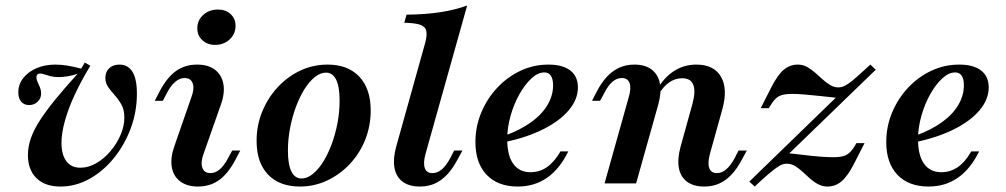

<svg xmlns="http://www.w3.org/2000/svg" viewBox="-20 -661 3625 692"><path d="M198.4 11.3Q141.9 11.3 111.3 -19Q80.6 -49.2 80.6 -102.4Q80.6 -132.3 91.5 -163.3Q102.4 -194.4 125 -229Q147.6 -263.7 181 -304.4Q214.5 -345.2 259.7 -395.2Q243.5 -389.5 225.4 -386.3Q207.3 -383.1 191.1 -383.1Q175 -383.1 162.5 -386.3Q150 -389.5 140.7 -392.7Q131.5 -396 125 -396Q117.7 -396 114.5 -392.3Q111.3 -388.7 111.3 -382.3Q111.3 -374.2 115.7 -364.9Q120.2 -355.6 124.2 -345.6Q128.2 -335.5 128.2 -324.2Q128.2 -306.5 115.7 -294.4Q103.2 -282.3 84.7 -282.3Q66.9 -282.3 56.5 -294.4Q46 -306.5 46 -328.2Q46 -356.5 63.3 -379Q80.6 -401.6 110.9 -414.9Q141.1 -428.2 179.8 -428.2Q201.6 -428.2 224.6 -424.2Q247.6 -420.2 272.6 -413.7L285.5 -435.5L305.6 -424.2Q273.4 -371 250 -321Q226.6 -271 214.1 -226.2Q201.6 -181.5 201.6 -146Q201.6 -103.2 219.4 -79.8Q237.1 -56.5 269.4 -56.5Q298.4 -56.5 326.6 -72.6Q354.8 -88.7 377.8 -115.7Q400.8 -142.7 414.5 -174.6Q428.2 -206.5 428.2 -237.1Q428.2 -265.3 417.7 -283.9Q407.3 -302.4 394 -317.3Q380.6 -332.3 370.2 -346.8Q359.7 -361.3 359.7 -380.6Q359.7 -401.6 373.4 -414.9Q387.1 -428.2 410.5 -428.2Q441.1 -428.2 457.3 -402.4Q473.4 -376.6 473.4 -323.4Q473.4 -258.1 451.2 -198.4Q429 -138.7 390.3 -91.1Q351.6 -43.5 302 -16.1Q252.4 11.3 198.4 11.3Z M693.5 11.3Q654 11.3 629.4 -7.3Q604.8 -25.8 599.2 -58.5Q593.5 -91.1 608.1 -133.1L669.4 -309.7Q681.5 -341.1 674.6 -360.5Q667.7 -379.8 645.2 -379.8Q628.2 -379.8 612.1 -366.5Q596 -353.2 581.5 -325.8L566.9 -297.6H537.9L555.6 -332.3Q582.3 -382.3 614.5 -405.2Q646.8 -428.2 690.3 -428.2Q730.6 -428.2 754.8 -409.7Q779 -391.1 785.1 -358.5Q791.1 -325.8 775.8 -283.1L713.7 -106.5Q702.4 -75.8 709.3 -56.5Q716.1 -37.1 738.7 -37.1Q773.4 -37.1 801.6 -90.3L816.9 -118.5H846L828.2 -84.7Q801.6 -34.7 769.4 -11.7Q737.1 11.3 693.5 11.3ZM755.6 -499.2Q727.4 -499.2 709.3 -516.1Q691.1 -533.1 691.1 -558.9Q691.1 -587.9 712.5 -607.3Q733.9 -626.6 765.3 -626.6Q793.5 -626.6 811.3 -610.1Q829 -593.5 829 -567.7Q829 -538.7 807.7 -519Q786.3 -499.2 755.6 -499.2Z M1061.3 11.3Q987.1 11.3 946 -31.9Q904.8 -75 904.8 -153.2Q904.8 -208.9 925 -258.5Q945.2 -308.1 980.6 -346.4Q1016.1 -384.7 1062.1 -406.5Q1108.1 -428.2 1160.5 -428.2Q1233.9 -428.2 1275 -384.7Q1316.1 -341.1 1316.1 -262.9Q1316.1 -207.3 1296.4 -157.7Q1276.6 -108.1 1241.1 -70.2Q1205.6 -32.3 1159.3 -10.5Q1112.9 11.3 1061.3 11.3ZM1066.9 -17.7Q1087.1 -17.7 1107.3 -33.9Q1127.4 -50 1144.8 -77.8Q1162.1 -105.6 1175.4 -141.5Q1188.7 -177.4 1196.4 -217.7Q1204 -258.1 1204 -298.4Q1204 -348.4 1191.5 -373.8Q1179 -399.2 1154.8 -399.2Q1134.7 -399.2 1114.5 -383.1Q1094.4 -366.9 1077 -339.1Q1059.7 -311.3 1046.4 -275.4Q1033.1 -239.5 1025.4 -199.2Q1017.7 -158.9 1017.7 -117.7Q1017.7 -68.5 1030.2 -43.1Q1042.7 -17.7 1066.9 -17.7Z M1493.5 11.3Q1454 11.3 1430.6 -6.5Q1407.3 -24.2 1401.6 -56.9Q1396 -89.5 1408.1 -133.1L1511.3 -502.4Q1520.2 -533.1 1516.5 -549.2Q1512.9 -565.3 1494.4 -571.8Q1475.8 -578.2 1437.1 -579L1445.2 -608.1Q1512.9 -608.9 1566.1 -616.9Q1619.4 -625 1663.7 -641.1L1513.7 -106.5Q1504.8 -74.2 1510.9 -55.6Q1516.9 -37.1 1538.7 -37.1Q1556.5 -37.1 1572.2 -50.4Q1587.9 -63.7 1602.4 -90.3L1616.9 -118.5H1646.8L1628.2 -84.7Q1612.1 -54 1592.3 -32.7Q1572.6 -11.3 1548.4 0Q1524.2 11.3 1493.5 11.3Z M1846 11.3Q1774.2 11.3 1733.9 -31Q1693.5 -73.4 1693.5 -149.2Q1693.5 -204.8 1714.5 -255.2Q1735.5 -305.6 1772.2 -344.8Q1808.9 -383.9 1856 -406Q1903.2 -428.2 1956.5 -428.2Q2008.1 -428.2 2035.5 -406.9Q2062.9 -385.5 2062.9 -346Q2062.9 -303.2 2030.6 -264.5Q1998.4 -225.8 1939.5 -196Q1880.6 -166.1 1800.8 -149.2V-172.6Q1855.6 -192.7 1894.4 -220.6Q1933.1 -248.4 1953.2 -282.7Q1973.4 -316.9 1973.4 -353.2Q1973.4 -376.6 1965.3 -388.3Q1957.3 -400 1941.9 -400Q1918.5 -400 1895.2 -378.2Q1871.8 -356.5 1852 -321.4Q1832.3 -286.3 1820.2 -243.5Q1808.1 -200.8 1808.1 -159.7Q1808.1 -100.8 1829.8 -70.6Q1851.6 -40.3 1891.9 -40.3Q1925 -40.3 1951.6 -58.9Q1978.2 -77.4 2000 -115.3H2028.2Q1997.6 -52.4 1952 -20.6Q1906.5 11.3 1846 11.3Z M2518.5 11.3Q2479 11.3 2455.6 -6.5Q2432.3 -24.2 2426.6 -56.5Q2421 -88.7 2433.1 -133.1L2475.8 -287.1Q2487.9 -332.3 2478.6 -355.6Q2469.4 -379 2438.7 -379Q2413.7 -379 2391.9 -364.1Q2370.2 -349.2 2352.4 -318.5L2346 -334.7Q2372.6 -381.5 2408.9 -404.8Q2445.2 -428.2 2489.5 -428.2Q2553.2 -428.2 2578.6 -384.3Q2604 -340.3 2583.1 -266.1L2538.7 -106.5Q2529.8 -73.4 2536.3 -55.2Q2542.7 -37.1 2563.7 -37.1Q2581.5 -37.1 2597.2 -50.4Q2612.9 -63.7 2627.4 -90.3L2641.9 -118.5H2671.8L2653.2 -84.7Q2637.1 -54 2617.3 -32.7Q2597.6 -11.3 2573.4 0Q2549.2 11.3 2518.5 11.3ZM2158.9 0 2246 -310.5Q2255.6 -342.7 2249.2 -361.3Q2242.7 -379.8 2221 -379.8Q2203.2 -379.8 2187.5 -366.5Q2171.8 -353.2 2158.1 -325.8L2142.7 -297.6H2113.7L2131.5 -332.3Q2147.6 -362.9 2167.3 -384.3Q2187.1 -405.6 2211.7 -416.9Q2236.3 -428.2 2266.1 -428.2Q2305.6 -428.2 2329 -410.1Q2352.4 -391.9 2358.5 -359.7Q2364.5 -327.4 2352.4 -283.9L2272.6 0Z M2700 11.3 2680.6 -6.5 3003.2 -319.4 3006.5 -307.3Q2972.6 -311.3 2940.7 -314.5Q2908.9 -317.7 2881.9 -320.2Q2854.8 -322.6 2835.5 -322.6Q2812.9 -322.6 2798.4 -318.5Q2783.9 -314.5 2773.4 -303.2Q2762.9 -291.9 2750.8 -271H2721.8L2759.7 -346Q2782.3 -390.3 2804.4 -409.3Q2826.6 -428.2 2855.6 -428.2Q2873.4 -428.2 2888.7 -419.8Q2904 -411.3 2917.7 -399.2Q2931.5 -387.1 2944.8 -375Q2958.1 -362.9 2972.2 -354.4Q2986.3 -346 3001.6 -346Q3009.7 -346 3017.7 -348.8Q3025.8 -351.6 3037.9 -359.7Q3050 -367.7 3068.5 -384.3Q3087.1 -400.8 3116.9 -428.2L3136.3 -409.7L2812.1 -96L2809.7 -109.7Q2845.2 -106.5 2877.4 -102.4Q2909.7 -98.4 2937.1 -96.4Q2964.5 -94.4 2983.1 -94.4Q3005.6 -94.4 3019.8 -98.4Q3033.9 -102.4 3044.8 -113.7Q3055.6 -125 3066.9 -145.2H3096L3058.1 -71Q3035.5 -26.6 3013.3 -7.7Q2991.1 11.3 2962.1 11.3Q2944.4 11.3 2929 3.2Q2913.7 -4.8 2899.6 -17.3Q2885.5 -29.8 2872.6 -41.9Q2859.7 -54 2845.6 -62.5Q2831.5 -71 2815.3 -71Q2807.3 -71 2799.2 -68.1Q2791.1 -65.3 2779 -56.9Q2766.9 -48.4 2748 -32.3Q2729 -16.1 2700 11.3Z M3326.6 11.3Q3254.8 11.3 3214.5 -31Q3174.2 -73.4 3174.2 -149.2Q3174.2 -204.8 3195.2 -255.2Q3216.1 -305.6 3252.8 -344.8Q3289.5 -383.9 3336.7 -406Q3383.9 -428.2 3437.1 -428.2Q3488.7 -428.2 3516.1 -406.9Q3543.5 -385.5 3543.5 -346Q3543.5 -303.2 3511.3 -264.5Q3479 -225.8 3420.2 -196Q3361.3 -166.1 3281.5 -149.2V-172.6Q3336.3 -192.7 3375 -220.6Q3413.7 -248.4 3433.9 -282.7Q3454 -316.9 3454 -353.2Q3454 -376.6 3446 -388.3Q3437.9 -400 3422.6 -400Q3399.2 -400 3375.8 -378.2Q3352.4 -356.5 3332.7 -321.4Q3312.9 -286.3 3300.8 -243.5Q3288.7 -200.8 3288.7 -159.7Q3288.7 -100.8 3310.5 -70.6Q3332.3 -40.3 3372.6 -40.3Q3405.6 -40.3 3432.3 -58.9Q3458.9 -77.4 3480.6 -115.3H3508.9Q3478.2 -52.4 3432.7 -20.6Q3387.1 11.3 3326.6 11.3Z"/></svg>

Font: Playfair 5pt SemiExpanded Light
Style: Bold Italic
Weight: 700
Italic angle: -15.6°
Version: Version 2.001;gftools[0.9.30]